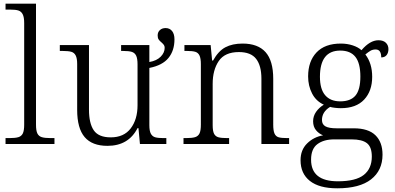

<svg xmlns="http://www.w3.org/2000/svg" viewBox="-20 -780 2138 1040"><path d="M10 -32H31Q63 -32 79.5 -37Q96 -42 103.5 -57Q111 -72 111 -105V-655Q111 -687 103 -702.5Q95 -718 80 -723Q65 -728 36 -728H10V-760H175V-105Q175 -72 182.5 -57Q190 -42 206.5 -37Q223 -32 254 -32H275V0H10Z M398 -185V-433Q398 -464 390 -479.5Q382 -495 366 -499.5Q350 -504 320 -504H304V-536H462V-186Q462 -112 488 -74Q514 -36 580 -36Q651 -36 688 -84.5Q725 -133 725 -210V-431Q725 -463 717.5 -478.5Q710 -494 694 -499Q678 -504 648 -504H636V-536H789V-444Q829 -451 850.5 -473Q872 -495 872 -521Q872 -530 868 -536Q864 -542 855 -550Q845 -558 839.5 -566Q834 -574 834 -588Q834 -606 846 -617Q858 -628 877 -628Q899 -628 912 -612Q925 -596 925 -567Q925 -506 892.5 -466Q860 -426 789 -412V-102Q789 -71 797 -56Q805 -41 820.5 -36.5Q836 -32 865 -32H881V0H738L730 -86H725Q676 10 562 10Q479 10 438.5 -37.5Q398 -85 398 -185Z M974 -32H988Q1020 -32 1036.5 -37Q1053 -42 1060.5 -57Q1068 -72 1068 -105V-433Q1068 -464 1060.5 -479.5Q1053 -495 1037.5 -499.5Q1022 -504 994 -504H979V-536H1121L1129 -452H1134Q1163 -504 1201 -524Q1239 -544 1294 -544Q1377 -544 1418.5 -497.5Q1460 -451 1460 -353V-105Q1460 -72 1467 -56.5Q1474 -41 1489 -36.5Q1504 -32 1536 -32H1546V0H1396V-354Q1396 -424 1367.5 -461Q1339 -498 1274 -498Q1198 -498 1165 -449.5Q1132 -401 1132 -326V-102Q1132 -70 1139.5 -55.5Q1147 -41 1163 -36.5Q1179 -32 1211 -32H1221V0H974Z M1608 88Q1608 32 1643.5 -3Q1679 -38 1730 -47Q1707 -56 1691.5 -75Q1676 -94 1676 -123Q1676 -151 1692 -174Q1708 -197 1734 -213Q1692 -232 1670.5 -273.5Q1649 -315 1649 -366Q1649 -448 1694.5 -496Q1740 -544 1826 -544Q1861 -544 1891 -534Q1921 -524 1938 -508Q1984 -562 2030 -562Q2056 -562 2070 -548.5Q2084 -535 2084 -514Q2084 -494 2074 -481.5Q2064 -469 2045 -469Q2045 -512 2015 -512Q1999 -512 1987.5 -505.5Q1976 -499 1959 -485Q1996 -437 1996 -364Q1996 -287 1952.5 -240.5Q1909 -194 1826 -194Q1812 -194 1794.5 -196Q1777 -198 1768 -201Q1724 -174 1724 -130Q1724 -106 1743 -95.5Q1762 -85 1803 -85H1896Q1975 -85 2013.5 -47.5Q2052 -10 2052 58Q2052 143 1990 191.5Q1928 240 1807 240Q1709 240 1658.5 200Q1608 160 1608 88ZM1932 -365Q1932 -438 1905 -472Q1878 -506 1823 -506Q1713 -506 1713 -364Q1713 -297 1741.5 -264Q1770 -231 1823 -231Q1879 -231 1905.5 -262.5Q1932 -294 1932 -365ZM1994 68Q1994 16 1967.5 -4.5Q1941 -25 1885 -25H1790Q1734 -25 1699.5 0.5Q1665 26 1665 85Q1665 202 1810 202Q1907 202 1950.5 167.5Q1994 133 1994 68Z"/></svg>

Font: Noto Serif Light
Style: Regular
Weight: 300
Designer: Monotype Design Team
Foundry: Monotype Imaging Inc.
Version: Version 1.001